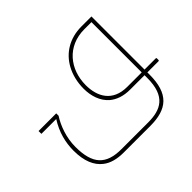

<svg xmlns="http://www.w3.org/2000/svg" viewBox="-159 -694 1153 1153"><g transform="rotate(-45 418.0 -117.5)"><path d="M25 -189H151C107 -120 90 -49 90 19C90 109 116 167 161 202C194 228 239 240 296 240H521C664 240 736 181 736 18V0H831C834 0 836 -2 836 -5V-20C836 -23 834 -24 831 -24H736V-475H651C551 -475 474 -427 432 -350C409 -308 396 -257 396 -201C396 -139 415 -80 459 -42C490 -16 533 0 590 0H712V23C712 180 633 216 527 216H300C170 216 114 157 114 11C114 -68 142 -142 175 -193V-213H25ZM420 -207C420 -341 506 -451 652 -451H712V-24H589C465 -24 420 -110 420 -207Z"/></g></svg>

Font: Noto Kufi Arabic Thin
Style: Regular
Weight: 100
Designer: Monotype Design Team, David Williams, Khaled Hosny
Foundry: Google LLC
Version: Version 2.109